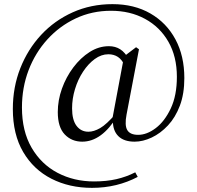

<svg xmlns="http://www.w3.org/2000/svg" viewBox="-20 -739 952 927"><path d="M377 -55Q326 -55 292.5 -90Q259 -125 259 -198Q259 -255 279 -311Q299 -367 334 -413.5Q369 -460 413 -488Q457 -516 506 -516Q537 -516 560.5 -501Q584 -486 603 -452L584 -420Q569 -451 549.5 -464Q530 -477 503 -477Q469 -477 437.5 -454Q406 -431 381 -393Q356 -355 342 -308.5Q328 -262 328 -216Q328 -160 349.5 -131.5Q371 -103 407 -103Q433 -103 463.5 -120.5Q494 -138 539 -190L548 -178H546Q509 -117 466.5 -86Q424 -55 377 -55ZM630 -55Q578 -55 551 -82Q524 -109 525 -159L523 -168L579 -467L637 -511L651 -501L591 -186Q581 -134 594.5 -111Q608 -88 647 -88Q689 -88 732 -120.5Q775 -153 804.5 -215.5Q834 -278 834 -368Q834 -466 793 -537.5Q752 -609 680 -648Q608 -687 516 -687Q424 -687 345.5 -650Q267 -613 208.5 -548.5Q150 -484 118 -400Q86 -316 86 -220Q86 -106 132.5 -26Q179 54 258 95.5Q337 137 434 137Q494 137 542 126Q590 115 633 93L645 115Q596 141 540.5 154.5Q485 168 424 168Q315 168 228.5 124Q142 80 92 -5Q42 -90 42 -213Q42 -318 78 -409.5Q114 -501 178.5 -570.5Q243 -640 331 -679.5Q419 -719 523 -719Q628 -719 706 -674Q784 -629 827 -549Q870 -469 870 -362Q870 -286 848.5 -229Q827 -172 791 -133.5Q755 -95 712.5 -75Q670 -55 630 -55Z"/></svg>

Font: Noto Serif KR ExtraLight
Style: Regular
Weight: 400
Version: Version 2.002-H1;hotconv 1.1.0;makeotfexe 2.6.0